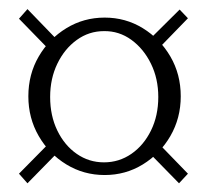

<svg xmlns="http://www.w3.org/2000/svg" viewBox="-20 -474 463 430"><path d="M214.4 -82Q167.5 -82 128.7 -105.7Q89.8 -129.4 66.7 -169.4Q43.5 -209.5 43.5 -258.3Q43.5 -307.6 66.7 -347.4Q89.8 -387.2 128.7 -410.9Q167.5 -434.6 214.4 -434.6Q261.2 -434.6 299.8 -410.9Q338.4 -387.2 361.6 -347.4Q384.8 -307.6 384.8 -258.3Q384.8 -209.5 361.6 -169.4Q338.4 -129.4 299.8 -105.7Q261.2 -82 214.4 -82ZM41.5 -63.5 22.5 -85 94.7 -158.2 110.4 -133.8ZM380.9 -63.5 317.4 -128.4 341.3 -146.5 400.9 -85ZM212.9 -110.4Q246.6 -110.4 274.2 -129.4Q301.8 -148.4 318.1 -181.6Q334.5 -214.8 334.5 -256.8Q334.5 -297.9 318.1 -331.3Q301.8 -364.7 274.2 -384.8Q246.6 -404.8 212.9 -404.3Q179.2 -404.3 151.9 -384.5Q124.5 -364.7 108.4 -331.3Q92.3 -297.9 92.3 -256.8Q92.3 -214.8 108.4 -181.6Q124.5 -148.4 151.9 -129.4Q179.2 -110.4 212.9 -110.4ZM93.8 -358.9 22.5 -432.1 41.5 -453.6 110.4 -382.3ZM336.9 -367.2 317.9 -388.7 382.3 -452.6 400.9 -433.1Z"/></svg>

Font: Lateef ExtraLight
Style: Regular
Weight: 200
Designer: SIL International
Foundry: SIL International
Version: Version 4.200